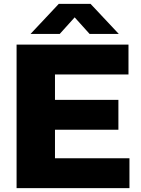

<svg xmlns="http://www.w3.org/2000/svg" viewBox="-20 -970 728 990"><path d="M263.5 -154H647.5V0H65.5V-740H642.5V-586H263.5V-455H590.5V-301H263.5ZM592.5 -795H442L365 -880.5L288 -795H137.5L283 -950H447Z"/></svg>

Font: Encode Sans Semi Expanded ExBd
Style: Regular
Weight: 800
Width: 6
Designer: Multiple Designers
Foundry: Impallari Type
Version: Version 2.000